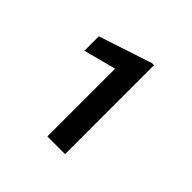

<svg xmlns="http://www.w3.org/2000/svg" viewBox="-111 -813 588 588"><g transform="rotate(45 183.5 -518.5)"><path d="M241.7 -325.7H165V-619.1L59.6 -591.3V-653.8L232.9 -710.9H241.7Z"/></g></svg>

Font: f72954
Style: 9700840
Weight: 400
Designer: Google
Version: Version 2.137; 2017